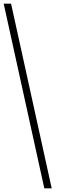

<svg xmlns="http://www.w3.org/2000/svg" viewBox="-30 -820 330 1040"><path d="M250 200H210L-10 -800H30Z"/></svg>

Font: Big Shoulders Stencil Text Thin
Style: Regular
Weight: 100
Designer: Patric King
Foundry: XO Type Co
Version: Version 2.001